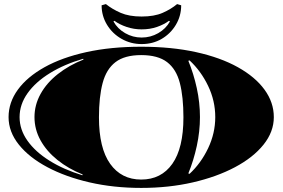

<svg xmlns="http://www.w3.org/2000/svg" viewBox="-20 -899 1385 941"><path d="M672 22Q537 22 419.5 -5Q302 -32 212.5 -79.5Q123 -127 72.5 -190Q22 -253 22 -325Q22 -397 67.5 -459.5Q113 -522 198 -569.5Q283 -617 403 -643.5Q523 -670 672 -670Q821 -670 941 -643.5Q1061 -617 1146 -569.5Q1231 -522 1276.5 -459.5Q1322 -397 1322 -325Q1322 -253 1271.5 -190Q1221 -127 1131.5 -79.5Q1042 -32 924.5 -5Q807 22 672 22ZM672 -19Q770 -19 824.5 -96Q879 -173 879 -324Q879 -424 861.5 -492Q844 -560 799 -594.5Q754 -629 672 -629Q591 -629 546 -594.5Q501 -560 483 -492Q465 -424 465 -324Q465 -173 520 -96Q575 -19 672 -19ZM384 -40 385 -44Q315 -72 261.5 -115Q208 -158 178.5 -211.5Q149 -265 149 -325Q149 -385 179 -439Q209 -493 263.5 -536Q318 -579 389 -607L388 -611Q295 -584 224.5 -540.5Q154 -497 115 -442Q76 -387 76 -325Q76 -264 114.5 -209.5Q153 -155 222.5 -111.5Q292 -68 384 -40ZM909 -47Q965 -99 1000 -172.5Q1035 -246 1035 -325Q1035 -405 1000 -478Q965 -551 909 -603L903 -601Q929 -538 944.5 -467Q960 -396 960 -325Q960 -255 944.5 -183.5Q929 -112 903 -49ZM674 -683Q621 -683 576 -708.5Q531 -734 504.5 -777.5Q478 -821 478 -873L499 -879Q530 -854 571.5 -836Q613 -818 674 -818Q736 -818 777 -836Q818 -854 848 -879L868 -873Q868 -821 842 -777.5Q816 -734 772.5 -708.5Q729 -683 674 -683ZM674 -715Q718 -715 755.5 -736.5Q793 -758 813 -794L808 -797Q784 -779 749.5 -767Q715 -755 674 -755Q636 -755 600.5 -767Q565 -779 541 -797L536 -794Q556 -758 593.5 -736.5Q631 -715 674 -715Z"/></svg>

Font: Diplomata
Style: Regular
Weight: 400
Designer: Eduardo Rodriguez Tunni
Foundry: Eduardo Rodriguez Tunni
Version: Version 1.002; ttfautohint (v1.8.4.7-5d5b);gftools[0.9.23]